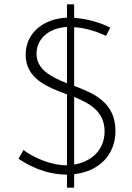

<svg xmlns="http://www.w3.org/2000/svg" viewBox="-20 -795 607 883"><path d="M511 -192C511 -323 414 -365 321 -400V-670C375 -667 430 -648 468 -630L487 -668C442 -691 380 -709 321 -713V-775H288V-714C179 -709 98 -643 98 -543C98 -434 196 -395 288 -361V-35H284C210 -35 131 -73 88 -105L65 -65C103 -40 182 8 288 8V68H321V6C435 -6 511 -83 511 -192ZM148 -548C148 -615 202 -666 288 -671V-412C212 -442 148 -477 148 -548ZM321 -38V-349C396 -319 461 -280 461 -191C461 -100 394 -50 321 -38Z"/></svg>

Font: Sulaf Light
Style: Regular
Weight: 300
Designer: Bandar Raffah (Arabic) and Santiago Orozco (Latin)
Foundry: Caramella and Typemade
Version: Version 1.005;PS 001.005;hotconv 1.0.88;makeotf.lib2.5.64775